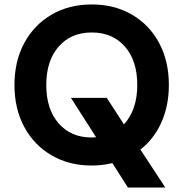

<svg xmlns="http://www.w3.org/2000/svg" viewBox="-20 -732 825 863"><path d="M392 12Q290 12 211.5 -34Q133 -80 89 -161.5Q45 -243 45 -350Q45 -457 89 -538.5Q133 -620 211.5 -666Q290 -712 392 -712Q495 -712 573.5 -666Q652 -620 695.5 -538.5Q739 -457 739 -350Q739 -257 705.5 -182Q672 -107 611 -60L723 111H555L485 1Q441 12 392 12ZM392 -114Q402 -114 412 -115L299 -292H460L537 -173Q566 -204 581.5 -248.5Q597 -293 597 -350Q597 -459 541.5 -522.5Q486 -586 392 -586Q299 -586 243.5 -522.5Q188 -459 188 -350Q188 -241 243.5 -177.5Q299 -114 392 -114Z"/></svg>

Font: DM Sans ExtraBold
Style: Regular
Weight: 800
Designer: Colophon Foundry, Jonny Pinhorn
Foundry: Colophon Foundry
Version: Version 4.004; ttfautohint (v1.8.4.7-5d5b)